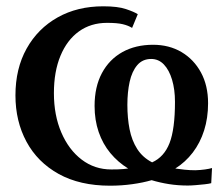

<svg xmlns="http://www.w3.org/2000/svg" viewBox="-20 -578 710 609"><path d="M329 11Q233.5 11 166.2 -26.2Q99 -63.5 64 -128.5Q29 -193.5 29 -275.5Q29 -360.5 64.5 -424Q100 -487.5 162.8 -522.8Q225.5 -558 307.5 -558Q353.5 -558 379.5 -549.2Q405.5 -540.5 417 -533L399 -489.5Q387 -497 369.5 -501.2Q352 -505.5 319.5 -505.5Q268 -505.5 230.2 -478.2Q192.5 -451 171.8 -401Q151 -351 151 -282.5Q151 -212.5 174.5 -157.8Q198 -103 239 -71.8Q280 -40.5 333 -40.5Q345 -40.5 354.2 -40.8Q363.5 -41 371.2 -41.8Q379 -42.5 386.5 -43.5Q354 -63.5 330 -92.5Q306 -121.5 293 -159.2Q280 -197 280 -242Q280 -302.5 303.2 -346Q326.5 -389.5 368.2 -412.8Q410 -436 465.5 -436Q516.5 -436 555.8 -412.8Q595 -389.5 617.5 -348Q640 -306.5 640 -250.5Q640 -204 627.5 -164.5Q615 -125 591.5 -94.2Q568 -63.5 536 -43.5Q548.5 -41.5 565.2 -39.8Q582 -38 599.5 -38Q616 -38.5 630 -40.5Q644 -42.5 652.5 -45L650 3Q643 5 629.5 6.5Q616 8 601.2 9.2Q586.5 10.5 575.5 10.5Q544.5 10.5 516 6Q487.5 1.5 461 -6.5Q433.5 1.5 399.5 6.2Q365.5 11 329 11ZM462.5 -63Q500.5 -80 517.8 -124.2Q535 -168.5 535 -255Q535 -294 525.8 -325Q516.5 -356 499.8 -373.5Q483 -391 459.5 -391Q432 -391 415.2 -371.2Q398.5 -351.5 391.2 -318.5Q384 -285.5 384 -245.5Q384 -203.5 391 -168Q398 -132.5 415.2 -105.5Q432.5 -78.5 462.5 -63Z"/></svg>

Font: Merriweather 48pt SemiBold
Style: Regular
Weight: 600
Version: Version 2.100